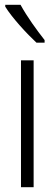

<svg xmlns="http://www.w3.org/2000/svg" viewBox="-20 -785 229 805"><path d="M66 -765H2V-757C31 -710 94 -642 133 -606H167V-617C134 -659 94 -714 66 -765ZM121 0V-532H68V0Z"/></svg>

Font: Noto Sans Arabic ExtCond Light
Style: Regular
Weight: 300
Width: 2
Designer: Monotype Design Team, Nadine Chahine, Nizar Qandah and Khaled Hosny
Foundry: Monotype Imaging Inc.
Version: Version 2.012